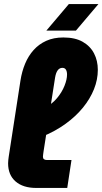

<svg xmlns="http://www.w3.org/2000/svg" viewBox="-20 -928 506 948"><path d="M159 0Q94 0 57 -32Q20 -64 20 -122Q20 -130 21 -138Q22 -146 23 -154L81 -530Q88 -575 104 -613.5Q120 -652 146 -681Q172 -710 208.5 -726.5Q245 -743 293 -743Q351 -743 388.5 -721.5Q426 -700 444.5 -664Q463 -628 463 -583Q463 -535 444 -487.5Q425 -440 389.5 -396.5Q354 -353 303.5 -316.5Q253 -280 190 -254L204 -398Q238 -415 262 -444Q286 -473 298.5 -504.5Q311 -536 311 -560Q311 -575 305.5 -584Q300 -593 288 -593Q274 -593 265 -581Q256 -569 252 -545L195 -180Q194 -172 193 -165.5Q192 -159 192 -154Q192 -146 197 -142Q202 -138 211 -138H333L312 0ZM209 -777 320 -908H466L355 -777Z"/></svg>

Font: MuseoModerno Thin ExtraBold
Style: Italic
Weight: 800
Italic angle: -9°
Version: Version 1.003